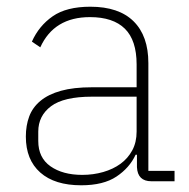

<svg xmlns="http://www.w3.org/2000/svg" viewBox="-20 -540 562 572"><path d="M431 0Q390 0 388 -42V-79H384Q366 -40 327 -14Q288 12 222 12Q143 12 100 -26Q57 -64 57 -133Q57 -166 67 -193Q77 -220 100.5 -239.5Q124 -259 161.5 -269.5Q199 -280 254 -280H387V-348Q387 -420 352 -454.5Q317 -489 248 -489Q141 -489 100 -399L75 -416Q96 -463 137 -491.5Q178 -520 249 -520Q334 -520 378 -476.5Q422 -433 422 -352V-31H500V0ZM225 -19Q258 -19 287.5 -27.5Q317 -36 339 -52Q361 -68 374 -92Q387 -116 387 -148V-252H254Q170 -252 132 -223.5Q94 -195 94 -148V-120Q94 -70 130.5 -44.5Q167 -19 225 -19Z"/></svg>

Font: IBM Plex Sans Thai ExtraLight
Style: Regular
Weight: 200
Designer: Mike Abbink, Paul van der Laan, Pieter van Rosmalen, Ben Mitchell, Mark Frömberg
Foundry: Bold Monday
Version: Version 1.1